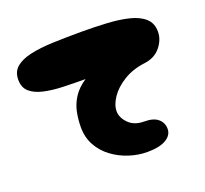

<svg xmlns="http://www.w3.org/2000/svg" viewBox="-115 -798 994 929"><g transform="rotate(-20 382.5 -333.0)"><path d="M493 -5Q447 -5 400.5 -20Q354 -35 315.5 -63.5Q277 -92 254 -133.5Q231 -175 231 -227Q231 -266 238.5 -304Q246 -342 268 -376.5Q290 -411 332 -439Q271 -439 215.5 -441Q160 -443 117 -453Q74 -463 49.5 -485Q25 -507 25 -547Q25 -588 52 -611Q79 -634 128 -645Q177 -656 244.5 -658.5Q312 -661 393 -661Q461 -661 523 -657.5Q585 -654 634 -642Q683 -630 711.5 -604.5Q740 -579 740 -535Q740 -494 710.5 -457.5Q681 -421 629 -414Q564 -406 517 -377Q470 -348 445 -311Q420 -274 420 -241Q420 -208 449 -178.5Q478 -149 529 -149Q577 -149 600 -128.5Q623 -108 623 -77Q623 -45 590 -25Q557 -5 493 -5Z"/></g></svg>

Font: Cherry Bomb One
Style: Regular
Weight: 400
Designer: satsuyako
Foundry: satsuyako
Version: Version 4.100; ttfautohint (v1.8.3)